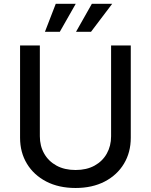

<svg xmlns="http://www.w3.org/2000/svg" viewBox="-20 -963 782 995"><path d="M371.6 11.2Q284.7 11.2 220 -22.2Q155.3 -55.7 119.6 -114.5Q84 -173.3 84 -249V-727.5H186.5V-256.8Q186.5 -206.5 209 -167Q231.4 -127.4 272.9 -104.7Q314.5 -82 371.6 -82Q428.7 -82 470 -104.7Q511.2 -127.4 533.4 -167Q555.7 -206.5 555.7 -256.8V-727.5H657.7V-249Q657.7 -173.3 622.3 -114.5Q586.9 -55.7 522.5 -22.2Q458 11.2 371.6 11.2ZM290 -798.3H212.9L269 -943.4H372.6ZM451.7 -798.3H374L456.1 -943.4H561.5Z"/></svg>

Font: Inter Cardless
Style: Regular
Weight: 400
Designer: Rasmus Andersson
Foundry: rsms
Version: Version 4.001;git-9221beed3